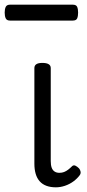

<svg xmlns="http://www.w3.org/2000/svg" viewBox="-47 -784 370 821"><path d="M192 17Q169 17 151.5 10.5Q134 4 122.5 -9Q111 -22 105.5 -41Q100 -60 100 -84V-493Q100 -504 108.5 -509.5Q117 -515 134 -515Q152 -515 161 -509.5Q170 -504 170 -493V-95Q170 -78 174 -67Q178 -56 186.5 -50.5Q195 -45 207 -45Q218 -45 227 -48.5Q236 -52 244.5 -58.5Q253 -65 262 -74Q268 -79 275.5 -75.5Q283 -72 291 -64Q296 -58 297.5 -50Q299 -42 294 -35Q283 -20 266.5 -8Q250 4 230.5 10.5Q211 17 192 17ZM-4 -696Q-18 -696 -22.5 -705.5Q-27 -715 -27 -730Q-27 -745 -22.5 -754.5Q-18 -764 -4 -764H264Q279 -764 283 -754.5Q287 -745 287 -730Q287 -715 283 -705.5Q279 -696 264 -696Z"/></svg>

Font: Playwrite BR Light
Style: Regular
Weight: 300
Version: Version 1.003